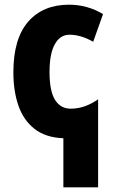

<svg xmlns="http://www.w3.org/2000/svg" viewBox="-20 -580 485 818"><path d="M274 -560Q352 -560 419 -520L377 -402Q325 -432 276 -432Q236 -432 213.5 -391.5Q191 -351 191 -273Q191 -192 214.5 -154.5Q238 -117 281 -117Q313 -117 342 -127.5Q371 -138 398 -157V218H250V9Q174 6 127 -31Q80 -68 58.5 -130Q37 -192 37 -272Q37 -415 100 -487.5Q163 -560 274 -560Z"/></svg>

Font: Noto Sans Condensed ExtraBold
Style: Regular
Weight: 800
Width: 3
Designer: Monotype Design Team
Foundry: Monotype Imaging Inc.
Version: Version 2.013; ttfautohint (v1.8.4.7-5d5b)